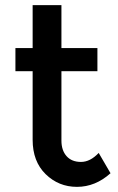

<svg xmlns="http://www.w3.org/2000/svg" viewBox="-20 -719 458 747"><path d="M219 -442V-172Q219 -134 239 -111.5Q259 -89 295 -89Q331 -89 364 -124L410 -45Q351 8 279.5 8Q208 8 157.5 -41.5Q107 -91 107 -175V-442H40V-532H107V-699H219V-532H359V-442Z"/></svg>

Font: Montserrat_am3
Style: Regular
Weight: 400
Designer: Julieta Ulanovsky
Foundry: Julieta Ulanovsky, Armenina letters added by Vahan Hovhannisyan
Version: Version 2.001